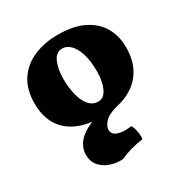

<svg xmlns="http://www.w3.org/2000/svg" viewBox="-166 -598 939 979"><g transform="rotate(-30 304.0 -109.0)"><path d="M298 9Q209 9 149 -19Q89 -47 59.5 -98.5Q30 -150 30 -220Q30 -305 67 -359.5Q104 -414 167 -440.5Q230 -467 307 -467Q399 -467 459 -437Q519 -407 548.5 -355.5Q578 -304 578 -237Q578 -159 544.5 -104Q511 -49 448 -20Q385 9 298 9ZM317 -68Q351 -68 369.5 -107.5Q388 -147 388 -204Q388 -269 374 -311.5Q360 -354 338.5 -374.5Q317 -395 292 -395Q255 -395 237.5 -354.5Q220 -314 220 -258Q220 -207 230.5 -163.5Q241 -120 263 -94Q285 -68 317 -68ZM360 -25 387 0Q330 15 309.5 39.5Q289 64 289 83Q289 105 309 116Q329 127 365 127Q375 127 383.5 126Q392 125 399 124Q405 131 409.5 146.5Q414 162 416 179.5Q418 197 416 210Q380 215 344 225Q308 235 282 248Q275 249 270.5 249Q266 249 259 249Q232 249 201 237.5Q170 226 148 201Q126 176 126 136Q126 75 185.5 33.5Q245 -8 360 -25Z"/></g></svg>

Font: Vollkorn Black
Style: Regular
Weight: 900
Designer: Friedrich Althausen
Foundry: Friedrich Althausen
Version: Version 5.000